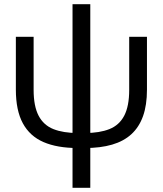

<svg xmlns="http://www.w3.org/2000/svg" viewBox="-20 -688 770 908"><path d="M383 12H347Q251 12 186 -16Q121 -44 88 -105Q55 -166 55 -264V-514H139V-263Q139 -186 162.5 -141Q186 -96 232.5 -77.5Q279 -59 347 -59H383Q451 -59 497.5 -77.5Q544 -96 567.5 -141Q591 -186 591 -263V-514H675V-264Q675 -191 656.5 -139Q638 -87 601.5 -53.5Q565 -20 510 -4Q455 12 383 12ZM323 200V-668H407V200Z"/></svg>

Font: TikTok Sans 24pt
Style: Regular
Weight: 400
Version: Version 4.000